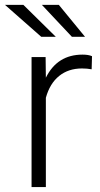

<svg xmlns="http://www.w3.org/2000/svg" viewBox="-52 -760 408 780"><path d="M0 0ZM320.3 -478.5Q301.8 -481.9 280.8 -481.9Q226.1 -481.9 188.2 -451.4Q150.4 -420.9 134.3 -362.8V0H76.2V-528.3H133.3L134.3 -444.3Q180.7 -538.1 283.2 -538.1Q307.6 -538.1 321.8 -531.7ZM174.8 -610.4H115.7L-31.7 -740.2H43ZM293.5 -610.4H240.2L118.2 -740.2H187Z"/></svg>

Font: Roboto Light
Style: Regular
Weight: 300
Designer: Google
Version: Version 2.134; 2016; ttfautohint (v1.6)